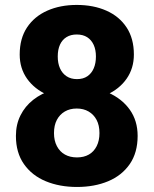

<svg xmlns="http://www.w3.org/2000/svg" viewBox="-20 -741 617 771"><path d="M532.7 -195.3Q532.7 -127.9 501 -82Q469.2 -36.1 414.3 -13.2Q359.4 9.8 289.1 9.8Q219.2 9.8 163.8 -13.2Q108.4 -36.1 76.2 -82Q43.9 -127.9 43.9 -195.3Q43.9 -241.2 62.3 -277.8Q80.6 -314.5 113.5 -340.3Q146.5 -366.2 191.2 -379.9Q235.8 -393.6 288.1 -393.6Q358.4 -393.6 413.8 -369.4Q469.2 -345.2 501 -300.8Q532.7 -256.3 532.7 -195.3ZM379.4 -206.5Q379.4 -237.8 367.9 -259.5Q356.4 -281.2 335.9 -293.2Q315.4 -305.2 288.1 -305.2Q260.7 -305.2 240.2 -293.2Q219.7 -281.2 208.3 -259.5Q196.8 -237.8 196.8 -206.5Q196.8 -176.3 208.5 -154.1Q220.2 -131.8 240.7 -120.4Q261.2 -108.9 289.1 -108.9Q316.9 -108.9 336.9 -120.4Q356.9 -131.8 368.2 -154.1Q379.4 -176.3 379.4 -206.5ZM517.6 -522Q517.6 -466.8 488.5 -425Q459.5 -383.3 407.7 -360.1Q356 -336.9 289.1 -336.9Q222.2 -336.9 170.2 -360.1Q118.2 -383.3 88.6 -425Q59.1 -466.8 59.1 -522Q59.1 -586.4 88.6 -630.9Q118.2 -675.3 169.9 -698.2Q221.7 -721.2 288.1 -721.2Q355.5 -721.2 407.2 -698.2Q459 -675.3 488.3 -630.9Q517.6 -586.4 517.6 -522ZM365.2 -514.2Q365.2 -541 356.2 -560.8Q347.2 -580.6 330.1 -591.6Q313 -602.5 288.1 -602.5Q264.2 -602.5 247.1 -592Q230 -581.5 220.9 -561.8Q211.9 -542 211.9 -514.2Q211.9 -486.8 220.9 -466.6Q230 -446.3 247.3 -434.8Q264.6 -423.3 289.1 -423.3Q314 -423.3 330.8 -434.8Q347.7 -446.3 356.4 -466.6Q365.2 -486.8 365.2 -514.2Z"/></svg>

Font: Roboto ExtraBold
Style: Regular
Weight: 800
Designer: Christian Robertson
Foundry: Google
Version: Version 3.009; 2024